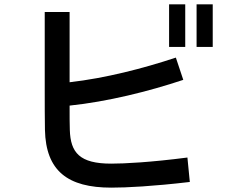

<svg xmlns="http://www.w3.org/2000/svg" viewBox="-20 -805 1040 880"><path d="M185 -750V-400C185 -344 185 -248 186 -210C190 -21 291 55 490 55C560 55 680 49 850 29L839 -83C669 -61 550 -55 490 -55C345 -55 303 -105 300 -210C299 -233 299 -273 299 -321C472 -339 661 -386 820 -439L786 -541C635 -491 464 -447 299 -428V-750ZM755 -590H829V-785H755ZM881 -590H955V-785H881Z"/></svg>

Font: KT Kiyosuna Sans Bold
Style: Regular
Weight: 700
Designer: [Zen Kaku Gothic] Yoshimichi Ohira
Version: Version 1.010;Glyphs 3.1.2 (3151)